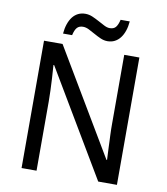

<svg xmlns="http://www.w3.org/2000/svg" viewBox="-96 -981 921 1060"><g transform="rotate(10 364.5 -450.5)"><path d="M631.8 0H526.9L175.8 -590.8H171.9Q174.8 -553.2 176.8 -516.1Q178.7 -484.4 179.9 -449.7Q181.2 -415 181.2 -387.2V0H97.2V-713.9H201.2L550.8 -126H554.2Q552.7 -163.1 550.8 -199.2Q550.3 -214.8 549.6 -231.2Q548.8 -247.6 548.1 -263.9Q547.4 -280.3 547.1 -295.4Q546.9 -310.5 546.9 -323.2V-713.9H631.8ZM441.9 -772Q422.4 -772 403.1 -780.5Q383.8 -789.1 365.2 -799.6Q346.7 -810.1 329.6 -818.6Q312.5 -827.1 296.9 -827.1Q274.9 -827.1 263.2 -814.2Q251.5 -801.3 244.6 -771H193.8Q196.3 -800.3 204.3 -824.2Q212.4 -848.1 225.3 -865Q238.3 -881.8 256.3 -890.9Q274.4 -899.9 296.9 -899.9Q317.4 -899.9 337.2 -891.4Q356.9 -882.8 375.5 -872.6Q394 -862.3 410.9 -853.8Q427.7 -845.2 441.9 -845.2Q463.9 -845.2 475.1 -857.9Q486.3 -870.6 493.7 -900.9H544.9Q542.5 -871.6 534.4 -847.9Q526.4 -824.2 513.4 -807.4Q500.5 -790.5 482.4 -781.2Q464.4 -772 441.9 -772Z"/></g></svg>

Font: Puppies Kittens
Style: Regular
Weight: 400
Foundry: Ascender Corporation and Peter Mawhorter
Version: Version 0.1